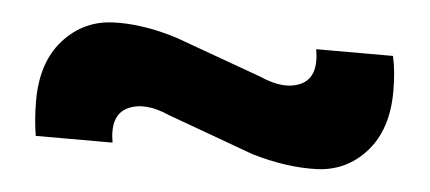

<svg xmlns="http://www.w3.org/2000/svg" viewBox="-29 -487 625 279"><g transform="rotate(5 284.0 -347.5)"><path d="M424 -428H536Q541 -406 541 -377Q541 -321 512 -288.5Q483 -256 439.5 -254.5Q396 -253 345 -268L219 -314Q183 -330 158.5 -318.5Q134 -307 141 -267H29Q25 -291 25 -318Q25 -374 54 -406.5Q83 -439 126 -441Q169 -443 220 -427L347 -381Q383 -365 407 -376.5Q431 -388 424 -428Z"/></g></svg>

Font: Khand ExtraBold
Style: Regular
Weight: 800
Designer: Sanchit Sawaria and Jyotish Sonowal (Devanagari), Satya Rajpurohit (Latin)
Foundry: Indian Type Foundry
Version: Version 2.000;PS 1.0;hotconv 1.0.79;makeotf.lib2.5.61930